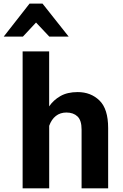

<svg xmlns="http://www.w3.org/2000/svg" viewBox="-60 -1028 671 1048"><path d="M63.5 0H208.5V-341.3Q220.9 -376.2 244.8 -395Q268.6 -413.8 302.5 -413.8Q340.3 -413.8 362.8 -392.6Q385.3 -371.3 385.3 -321V0H530.3V-329.3Q530.3 -433.1 483.2 -479.2Q436 -525.4 363.8 -525.4Q307.6 -525.4 269.4 -503.4Q231.2 -481.4 208.3 -447.3V-747.6H63.5ZM172.1 -1008.3H101.3L-39.8 -828.1H64.9L136.7 -905L209.2 -828.1H314.9Z"/></svg>

Font: Roboto Flex
Style: Regular
Weight: 400
Designer: Berlow after Robertson
Foundry: Google
Version: Version 3.200;gftools[0.9.32]